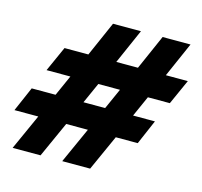

<svg xmlns="http://www.w3.org/2000/svg" viewBox="-120 -767 1007 957"><g transform="rotate(15 383.5 -288.5)"><path d="M748 -651.9 668.9 -472.2H782.2L724.1 -342.8H610.8L563 -235.8H675.8L621.1 -108.9H507.8L424.8 75.2H280.8L363.8 -108.9H252L168.9 75.2H24.9L107.9 -108.9H-15.1L40 -235.8H163.1L210.9 -342.8H87.9L146 -472.2H269L348.1 -651.9H492.2L413.1 -472.2H524.9L604 -651.9ZM466.8 -342.8H355L307.1 -235.8H418.9Z"/></g></svg>

Font: Stilu Bold
Style: Italic
Weight: 700
Italic angle: -10°
Designer: Genilson Lima Santos
Foundry: Genilson Lima Santos
Version: Version 1.200;PS 001.200;hotconv 1.0.88;makeotf.lib2.5.64775